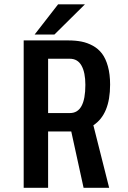

<svg xmlns="http://www.w3.org/2000/svg" viewBox="-20 -892 610 912"><path d="M144.5 -728 256 -871.5H383.5L238.5 -728ZM377 0 318.5 -267.5H316H208.5V0H92.5V-700H304.5Q339 -700 367 -694.5Q395 -689 421 -674.8Q447 -660.5 464.5 -637.5Q482 -614.5 492.5 -577Q503 -539.5 503 -490Q503 -349 423.5 -297L498.5 0ZM208.5 -613V-355H312.5Q385.5 -355 385.5 -489Q385.5 -547.5 367.2 -580.2Q349 -613 311.5 -613Z"/></svg>

Font: League Mono Narrow Medium
Style: Regular
Weight: 500
Width: 3
Designer: Tyler Finck
Foundry: The League of Moveable Type / Tyler Finck
Version: Version 2.210